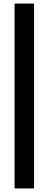

<svg xmlns="http://www.w3.org/2000/svg" viewBox="-20 -828 271 1068"><path d="M61 220V-808H169.5V220Z"/></svg>

Font: Encode Sans Condensed SemiBold
Style: Regular
Weight: 600
Width: 3
Designer: Multiple Designers
Foundry: Impallari Type
Version: Version 2.000